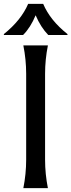

<svg xmlns="http://www.w3.org/2000/svg" viewBox="-20 -972 369 992"><path d="M125.5 -952.1H203.1Q239.3 -866.7 328.6 -795.9V-791H229.5Q190.4 -831.1 164.1 -893.1Q137.7 -829.6 99.1 -791H0V-795.9Q89.4 -867.7 125.5 -952.1ZM100.6 0Q115.2 -73.2 115.2 -146.5V-590.8Q115.2 -664.1 100.6 -737.3H227.5Q212.9 -664.1 212.9 -590.8V-146.5Q212.9 -73.2 227.5 0Z"/></svg>

Font: Classica
Style: Book
Weight: 400
Version: Version 1.001